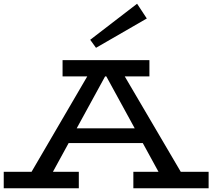

<svg xmlns="http://www.w3.org/2000/svg" viewBox="-22 -1008 1137 1028"><path d="M106 -18 468 -638H623L987 -18H865L527 -636H561L223 -18ZM-2 0V-88H400V0ZM314 -242 338 -321H750L772 -242ZM692 0V-88H1095V0ZM313 -599V-686H778V-599ZM492 -752 461 -795 712 -988 764 -909Z"/></svg>

Font: BioRhyme SemiExpanded
Style: Regular
Weight: 400
Width: 6
Designer: Aoife Mooney
Foundry: Aoife Mooney Type
Version: Version 1.600;gftools[0.9.33]